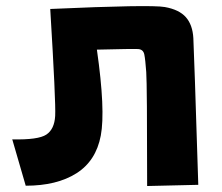

<svg xmlns="http://www.w3.org/2000/svg" viewBox="-20 -563 743 642"><path d="M148 -533Q483 -548 531 -539.5Q579 -531 601.5 -505.5Q624 -480 626.5 -435.5Q629 -391 643 55L472 59Q472 -280 469 -322Q466 -364 462.5 -381Q459 -398 441.5 -399Q424 -400 304 -397Q333 -194 317 -109.5Q301 -25 235.5 16.5Q170 58 66 58L21 -97Q108 -95 135 -113Q162 -131 164.5 -175.5Q167 -220 148 -533Z"/></svg>

Font: KN Bobohei
Style: Bold
Weight: 700
Designer: Kingnam Type Foundry
Version: Version 1.710;March 18, 2023